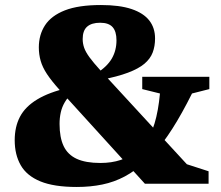

<svg xmlns="http://www.w3.org/2000/svg" viewBox="-20 -731 878 764"><path d="M382.5 -413.5 267.5 -360Q249 -343.5 237.8 -324.2Q226.5 -305 221.8 -283.5Q217 -262 217 -238Q217 -184 233.2 -149.8Q249.5 -115.5 285.2 -99Q321 -82.5 379.5 -82.5Q424 -82.5 460.2 -94.5Q496.5 -106.5 525.5 -131.5L556 -160Q580.5 -191.5 595.2 -240.5Q610 -289.5 616.5 -359L546 -376.5V-425.5H813V-376.5L744 -359Q703.5 -278 666 -219.2Q628.5 -160.5 591 -118.5L559.5 -89.5Q519.5 -52 477 -29.2Q434.5 -6.5 387.2 3.2Q340 13 285.5 13Q195 13 140.8 -9.2Q86.5 -31.5 62.5 -73.5Q38.5 -115.5 38.5 -173Q38.5 -226.5 59.5 -266.5Q80.5 -306.5 127.8 -335.2Q175 -364 253 -382L363 -438.5Q406 -465.5 424.8 -497.8Q443.5 -530 443.5 -570.5Q443.5 -606 428 -623.2Q412.5 -640.5 378.5 -640.5Q344.5 -640.5 326.8 -625Q309 -609.5 309 -575.5Q309 -558 314.8 -541.2Q320.5 -524.5 336 -503.2Q351.5 -482 380 -450.5L723.5 -77.5L810 -49.5V0H556.5L216.5 -374Q185 -409 167 -436.2Q149 -463.5 141.8 -489Q134.5 -514.5 134.5 -542.5Q134.5 -592.5 159.2 -630.5Q184 -668.5 238.2 -689.8Q292.5 -711 381.5 -711Q456 -711 503.5 -695Q551 -679 574 -649.5Q597 -620 597 -578Q597 -547 587.5 -522Q578 -497 554.5 -477.2Q531 -457.5 489.2 -441.8Q447.5 -426 382.5 -413.5Z"/></svg>

Font: Newsreader 9pt
Style: Bold
Weight: 700
Designer: Hugues Gentile
Foundry: Production Type
Version: Version 1.003